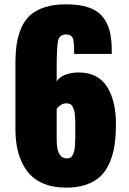

<svg xmlns="http://www.w3.org/2000/svg" viewBox="-20 -842 588 875"><path d="M284.2 -120.1Q293.5 -120.1 300 -123Q306.6 -126 310.8 -134.3Q314.9 -142.6 317.6 -151.6Q320.3 -160.6 321.5 -178Q322.8 -195.3 323 -210.9Q323.2 -226.6 323.2 -253.9Q323.2 -276.4 323 -288.3Q322.8 -300.3 321.5 -316.2Q320.3 -332 317.6 -340.1Q314.9 -348.1 310.5 -356.4Q306.2 -364.7 299.1 -367.9Q292 -371.1 282.2 -371.1Q268.1 -371.1 255.6 -362.5Q243.2 -354 238.3 -344.7V-210Q238.3 -183.6 241.5 -165.3Q244.6 -147 255.4 -133.5Q266.1 -120.1 284.2 -120.1ZM281.2 13.2Q221.2 13.2 176 -6.3Q130.9 -25.9 103.8 -61.8Q76.7 -97.7 63.5 -145.5Q50.3 -193.4 50.3 -253.4V-551.8Q50.3 -602.5 56.2 -641.4Q62 -680.2 77.4 -715.3Q92.8 -750.5 118.2 -773.2Q143.6 -795.9 184.3 -809.1Q225.1 -822.3 280.3 -822.3Q340.8 -822.3 381.6 -808.8Q422.4 -795.4 446 -767.6Q469.7 -739.7 479.5 -702.4Q489.3 -665 489.3 -611.3V-596.2H317.9Q317.9 -652.3 313 -665.5Q305.7 -684.6 281.7 -685.1Q251.5 -685.1 244.9 -657.5Q238.3 -629.9 238.3 -527.3V-470.2Q249 -489.3 274.7 -500Q300.3 -510.7 332.5 -511.7Q335.9 -511.7 339.8 -511.7Q381.8 -511.7 413.6 -496.1Q448.2 -478.5 468.5 -445.6Q488.8 -412.6 498.5 -371.1Q508.3 -329.6 508.3 -278.8Q508.3 -223.6 502 -180.7Q495.6 -137.7 479.5 -100.3Q463.4 -63 438 -38.6Q412.6 -14.2 373 -0.5Q333.5 13.2 281.2 13.2Z"/></svg>

Font: Oswald
Style: Heavy
Weight: 800
Designer: Vernon Adams
Foundry: Vernon Adams
Version: 3.0; ttfautohint (v0.95) -l 8 -r 50 -G 200 -x 0 -w "G" -W -c